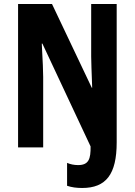

<svg xmlns="http://www.w3.org/2000/svg" viewBox="-20 -734 670 956"><path d="M389 202C508 202 561 134 561 -25V-714H434V-453C434 -431 436 -379 439 -297H437L239 -714H70V0H195V-351C195 -372 193 -431 188 -517H191L431 -5C432 57 422 88 369 88C349 88 330 84 314 77V191C337 199 362 202 389 202Z"/></svg>

Font: Noto Sans Kannada ExtraCondensed
Style: Bold
Weight: 700
Width: 2
Designer: Jelle Bosma - Monotype Design Team
Foundry: Monotype Imaging Inc.
Version: Version 2.005